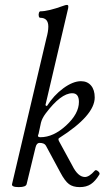

<svg xmlns="http://www.w3.org/2000/svg" viewBox="-20 -745 424 778"><path d="M56.2 13.2Q25.9 13.2 28.8 1L168 -589.8Q175.8 -617.7 175.8 -637.2Q175.8 -672.9 143.1 -672.9Q138.7 -672.9 137.2 -679.4Q135.7 -686 137.7 -692.6Q139.6 -699.2 144 -699.2Q175.3 -699.2 235.8 -721.2Q246.1 -725.1 251 -725.1Q256.8 -725.1 256.8 -719.2Q256.8 -711.9 254.9 -706.1L164.1 -318.8L169.9 -314.9Q197.8 -358.9 236.8 -387.5Q275.9 -416 308.1 -416Q334 -416 348.9 -398.4Q363.8 -380.9 363.8 -350.1Q363.8 -277.3 220.2 -186Q213.4 -182.6 220.2 -170.9L272.9 -74.2Q295.9 -27.8 324.2 -27.8Q341.3 -27.8 363.8 -53.2Q368.2 -58.6 377 -51.5Q385.7 -44.4 382.8 -38.1Q366.2 -10.7 348.1 1.2Q330.1 13.2 303.2 13.2Q275.4 13.2 259 0.7Q242.7 -11.7 224.1 -46.9L166 -154.8Q159.7 -166 140.1 -166Q128.4 -166 124 -147.9L87.9 1Q85 13.2 56.2 13.2ZM144 -189Q196.3 -189 248 -236.6Q299.8 -284.2 299.8 -332Q299.8 -367.2 272.9 -367.2Q226.6 -367.2 165 -285.2Q150.4 -265.6 146 -248L136.2 -202.1Q133.8 -197.3 133.8 -194.8Q133.8 -189 144 -189Z"/></svg>

Font: Junicode SmCond
Style: Italic
Weight: 400
Width: 4
Italic angle: -11°
Designer: Peter S. Baker
Version: Version 2.206